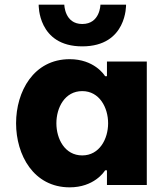

<svg xmlns="http://www.w3.org/2000/svg" viewBox="-20 -794 707 824"><path d="M333 -595C526 -595 521 -774 521 -774H411C411 -774 410 -691 333 -691C257 -691 256 -774 256 -774H146C146 -774 141 -595 333 -595ZM279 -540C124 -540 49 -401 49 -265C49 -129 124 10 279 10C383 10 427 -56 431 -63H439V0H610V-530H439V-467H431C427 -474 383 -540 279 -540ZM333 -403C407 -403 444 -332 444 -265C444 -198 407 -127 333 -127C258 -127 222 -198 222 -265C222 -332 258 -403 333 -403Z"/></svg>

Font: Be Vietnam Pro ExtraBold
Style: Regular
Weight: 800
Designer: Lam Bao, Tony Le, Vietanh Nguyen
Foundry: Yellow Type Foundry
Version: Version 1.002